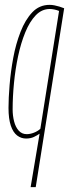

<svg xmlns="http://www.w3.org/2000/svg" viewBox="-20 -560 290 790"><path d="M244 -526 127 210H106L143 -10Q133 -3 119.5 3.5Q106 10 87 10Q67 10 50.5 -2.5Q34 -15 24.5 -43Q15 -71 15 -116Q15 -156 19.5 -210.5Q24 -265 34.5 -322Q45 -379 64.5 -429Q84 -479 113 -509.5Q142 -540 184 -540Q194 -540 204 -538Q214 -536 224 -533Q234 -530 244 -526ZM223 -515Q213 -519 203 -521Q193 -523 185 -523Q152 -523 127 -497Q102 -471 84 -427Q66 -383 54.5 -329Q43 -275 37.5 -218Q32 -161 32 -110Q32 -84 38 -60.5Q44 -37 57 -22.5Q70 -8 90 -8Q104 -8 119.5 -14Q135 -20 146 -30Z"/></svg>

Font: Georama ExtraCondensed Thin
Style: Italic
Weight: 100
Width: 2
Italic angle: -9°
Designer: Jean-Baptiste Levee
Foundry: Production Type
Version: Version 1.001